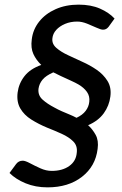

<svg xmlns="http://www.w3.org/2000/svg" viewBox="-20 -746 527 828"><path d="M185 62Q133 62 90.5 44.5Q48 27 21 0L49 -38Q60 -53 78 -53Q89 -53 109.5 -42Q130 -31 154.5 -20Q179 -9 203 -9Q249 -9 278.5 -30Q308 -51 311 -87Q315 -117 296 -136Q277 -155 246 -169Q215 -183 182 -196Q146 -211 115 -230.5Q84 -250 67.5 -278.5Q51 -307 56 -347Q61 -386 85.5 -417.5Q110 -449 158 -466Q136 -487 124 -513Q112 -539 117 -576Q122 -619 149 -653Q176 -687 220 -706.5Q264 -726 319 -726Q372 -726 411 -709Q450 -692 474 -666L448 -630Q443 -624 437.5 -621Q432 -618 424 -618Q415 -618 396.5 -626.5Q378 -635 355.5 -644Q333 -653 313 -653Q284 -653 260.5 -643Q237 -633 222.5 -617Q208 -601 206 -581Q203 -557 223 -539.5Q243 -522 273.5 -508Q304 -494 334 -480Q368 -465 397 -445Q426 -425 443.5 -397Q461 -369 456 -330Q451 -290 427.5 -257.5Q404 -225 360 -206Q379 -189 392.5 -164.5Q406 -140 401 -104Q392 -29 333.5 16.5Q275 62 185 62ZM310 -238Q336 -250 349.5 -268Q363 -286 365 -307Q368 -331 355 -349.5Q342 -368 318 -382Q306 -389 285 -398.5Q264 -408 242.5 -418Q221 -428 210 -434Q178 -420 163.5 -402.5Q149 -385 146 -363Q143 -335 163.5 -316.5Q184 -298 215 -282Q231 -273 247 -266Q263 -259 279 -252.5Q295 -246 310 -238Z"/></svg>

Font: Aleo Medium
Style: Italic
Weight: 500
Italic angle: -7°
Designer: Alessio Laiso
Foundry: Alessio Laiso
Version: Version 2.001;gftools[0.9.29]